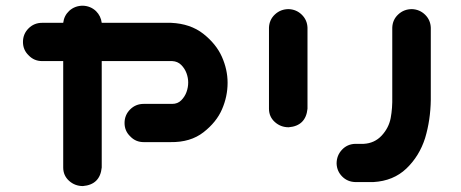

<svg xmlns="http://www.w3.org/2000/svg" viewBox="-20 -625 1578 657"><path d="M58.6 -481.4Q58.6 -508.8 77.6 -527.8Q96.7 -546.9 124 -546.9H196.3Q199.2 -571.3 216.8 -587.9Q236.3 -605.5 263.7 -605.5Q290 -604.5 308.6 -586.9Q325.2 -570.3 328.1 -546.9H565.4Q631.8 -543.9 675.8 -509.3Q719.7 -474.6 739.3 -430.7Q758.8 -386.7 758.8 -341.8Q758.8 -294.9 739.7 -251Q720.7 -207 676.3 -172.4Q631.8 -137.7 563.5 -138.7H471.7Q444.3 -138.7 425.8 -158.2Q406.2 -176.8 406.2 -204.1Q406.2 -231.4 425.3 -250.5Q444.3 -269.5 471.7 -269.5H569.3Q587.9 -269.5 600.1 -281.7Q612.3 -293.9 618.2 -310.1Q624 -326.2 624 -342.8Q624 -358.4 618.2 -374.5Q612.3 -390.6 600.1 -402.8Q587.9 -415 569.3 -416H328.1V-51.8Q322.3 6.8 263.7 11.7Q236.3 11.7 216.3 -6.3Q196.3 -24.4 196.3 -51.8V-416H124Q96.7 -416 78.1 -435.5Q58.6 -454.1 58.6 -481.4Z M967.8 -593.8Q994.1 -592.8 1012.7 -574.7Q1031.2 -556.6 1032.2 -530.3V-252.9Q1026.4 -194.3 967.8 -189.5Q940.4 -189.5 920.4 -207.5Q900.4 -225.6 900.4 -252.9V-530.3Q901.4 -557.6 920.9 -575.7Q940.4 -593.8 967.8 -593.8ZM1389.6 -593.8Q1416 -592.8 1434.6 -574.7Q1453.1 -556.6 1454.1 -530.3V-283.2Q1453.1 -213.9 1434.6 -152.3Q1415 -90.8 1370.6 -48.3Q1326.2 -5.9 1257.8 -2H1195.3Q1168.9 -2.9 1150.9 -21Q1132.8 -39.1 1131.8 -65.4Q1131.8 -92.8 1149.9 -112.3Q1168 -131.8 1195.3 -132.8H1224.6Q1261.7 -134.8 1286.1 -161.1Q1310.5 -187.5 1316.9 -221.2Q1323.2 -254.9 1322.3 -294.9V-530.3Q1323.2 -557.6 1342.8 -575.7Q1362.3 -593.8 1389.6 -593.8Z"/></svg>

Font: Nico Moji
Style: Regular
Weight: 400
Version: Version 1.02